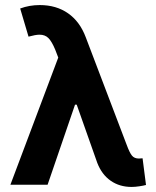

<svg xmlns="http://www.w3.org/2000/svg" viewBox="-20 -737 623 766"><path d="M368.2 -86.9 286.1 -319.3H279.3L169.9 0H21.5L212.4 -507.3L200.2 -539.1Q186.5 -571.8 173.1 -585.2Q159.7 -598.6 137.7 -598.6Q122.1 -598.6 93.8 -590.8L60.5 -703.1Q97.2 -716.8 138.7 -716.8Q204.6 -716.8 251.7 -683.8Q298.8 -650.9 322.3 -587.9L485.4 -159.2Q497.1 -127.4 506.6 -116Q516.1 -104.5 534.2 -104.5L548.8 -105.5L562.5 1Q551.8 3.9 535.4 6.3Q519 8.8 504.9 8.8Q457 8.8 421.6 -15.9Q386.2 -40.5 368.2 -86.9Z"/></svg>

Font: Pretendard Std
Style: Bold
Weight: 700
Designer: Base glyphs from Inter by Rasmus Andersson; Hangeul glyphs from Noto Sans CJK(Source Han Sans) by Jang Soo-young and Kan
Foundry: Kil Hyung-jin
Version: Version 1.309